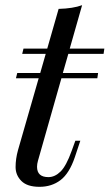

<svg xmlns="http://www.w3.org/2000/svg" viewBox="-20 -700 419 734"><path d="M121.6 -62.5Q121.6 -22.9 165 -22.9Q189.9 -22.9 211.7 -44.4Q233.4 -65.9 253.9 -123L268.1 -162.1H287.1L266.1 -99.1Q245.1 -37.1 211.4 -11.5Q177.7 14.2 130.9 14.2Q84 14.2 61.8 -8.1Q39.6 -30.3 39.6 -61.5Q39.6 -92.8 48.8 -126L127.9 -400.9H41L45.9 -420.9H133.8L154.8 -494.1H64.9L69.8 -514.2H160.6L204.1 -666Q259.3 -667.5 293.9 -680.2L246.6 -514.2H378.9L376 -494.1H241.2L220.2 -420.9H355L352.1 -400.9H214.8L125 -85Q121.6 -73.2 121.6 -62.5Z"/></svg>

Font: PlayfairDisplay-Italic
Style: Italic
Weight: 400
Italic angle: -14°
Designer: Claus Eggers Sørensen
Foundry: Claus Eggers Sørensen
Version: Version 1.002;PS 001.002;hotconv 1.0.70;makeotf.lib2.5.58329